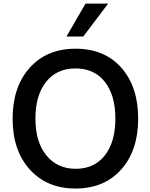

<svg xmlns="http://www.w3.org/2000/svg" viewBox="-20 -1038 856 1093"><path d="M149.4 -73.2Q51.8 -181.6 51.8 -362.3Q51.8 -543 148.9 -651.9Q246.1 -760.7 410.6 -760.7Q575.2 -760.7 670.9 -652.3Q766.6 -543.9 766.6 -362.8Q766.6 -181.6 669.9 -73.2Q573.2 35.2 410.2 35.2Q247.1 35.2 149.4 -73.2ZM242.2 -571.8Q181.6 -495.1 181.6 -362.8Q181.6 -230.5 243.7 -153.8Q305.7 -77.1 411.1 -77.1Q516.6 -77.1 576.7 -153.3Q636.7 -229.5 636.7 -362.8Q636.7 -496.1 576.7 -572.3Q516.6 -648.4 409.7 -648.4Q302.7 -648.4 242.2 -571.8ZM358.4 -830.1 466.8 -1017.6H595.7L454.1 -830.1Z"/></svg>

Font: GenEi M Gothic v2 Medium
Style: Regular
Weight: 500
Version: Version 2.0